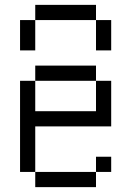

<svg xmlns="http://www.w3.org/2000/svg" viewBox="-20 -770 540 790"><path d="M437.5 -62.5V-125H375V-62.5H125V0H375V-62.5ZM125 -62.5V-250H437.5V-437.5H375Q375 -437.5 375 -312.5H125Q125 -312.5 125 -437.5H62.5Q62.5 -437.5 62.5 -62.5ZM125 -437.5H375V-500H125ZM62.5 -687.5Q62.5 -687.5 62.5 -562.5H125Q125 -562.5 125 -687.5ZM375 -687.5Q375 -687.5 375 -562.5H437.5Q437.5 -562.5 437.5 -687.5ZM125 -687.5H375V-750H125Z"/></svg>

Font: CalcUnifontExMono
Style: Regular
Weight: 500
Version: Version 15.0.06